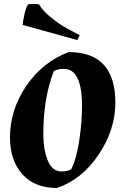

<svg xmlns="http://www.w3.org/2000/svg" viewBox="-20 -927 628 962"><path d="M391 -396Q391 -582 300 -582Q269 -582 250 -571Q197 -436 197 -255Q197 -177 219.5 -122.5Q242 -68 288 -68Q318 -68 337 -79Q364 -133 377.5 -225.5Q391 -318 391 -396ZM30 -238Q30 -377 112 -497Q194 -617 324 -666Q558 -666 558 -413Q558 -277 474 -152Q390 -27 265 15Q154 15 92 -54Q30 -123 30 -238ZM121 -905Q132 -907 146.5 -907Q161 -907 175 -906Q193 -874 233 -841.5Q273 -809 300 -793.5Q327 -778 379 -751L368 -726L94 -802Q94 -819 103 -857.5Q112 -896 121 -905Z"/></svg>

Font: Almendra
Style: Bold Italic
Weight: 700
Italic angle: -12°
Designer: Ana Sanfelippo
Foundry: Ana Sanfelippo
Version: Version 1.004